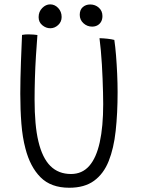

<svg xmlns="http://www.w3.org/2000/svg" viewBox="-20 -840 646 880"><path d="M297.5 20.5Q213.5 20.5 165.8 -27.5Q118 -75.5 96.5 -159.5Q83 -210 78 -273.5Q73 -337 73 -411Q73 -443 73.8 -480.5Q74.5 -518 76 -555.8Q77.5 -593.5 78.8 -626Q80 -658.5 81 -680Q88 -681.5 95.8 -682Q103.5 -682.5 111.5 -682.5Q123.5 -682.5 134.2 -681.5Q145 -680.5 151.5 -679.5Q148 -636.5 144.8 -584.2Q141.5 -532 140 -480Q138.5 -428 138.5 -384Q138.5 -325 142.8 -277.2Q147 -229.5 156 -192Q174 -116 211 -79.2Q248 -42.5 305.5 -42.5Q356.5 -42.5 389 -79.5Q421.5 -116.5 437.2 -188Q453 -259.5 453 -363Q453 -386.5 452.2 -416.2Q451.5 -446 450.2 -478.5Q449 -511 447 -544.2Q445 -577.5 442.2 -608.2Q439.5 -639 436 -665Q444 -665 453.5 -664.2Q463 -663.5 472.5 -662.5Q482 -661.5 490.2 -660Q498.5 -658.5 504 -657Q508.5 -626.5 511.8 -586.2Q515 -546 517 -502.2Q519 -458.5 519 -417.5Q519 -320.5 510.2 -240.2Q501.5 -160 478.2 -101.8Q455 -43.5 411.2 -11.5Q367.5 20.5 297.5 20.5ZM210.5 -710.5Q190.5 -710.5 173.8 -724.5Q157 -738.5 157 -761.5Q157 -786.5 173.5 -803.2Q190 -820 210 -820Q231 -820 246.8 -803.2Q262.5 -786.5 262.5 -762Q262.5 -740 246.5 -725.2Q230.5 -710.5 210.5 -710.5ZM402 -718Q379.5 -718 362.5 -733.5Q345.5 -749 345.5 -772Q345.5 -795 359.2 -807.2Q373 -819.5 393.5 -819.5Q416.5 -819.5 433 -804.8Q449.5 -790 449.5 -766.5Q449.5 -751 443.2 -740.2Q437 -729.5 426.5 -723.8Q416 -718 402 -718Z"/></svg>

Font: Grandstander Thin ExtraLight
Style: Regular
Weight: 250
Version: Version 1.200